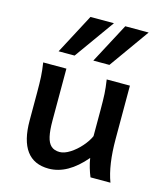

<svg xmlns="http://www.w3.org/2000/svg" viewBox="-117 -869 826 968"><g transform="rotate(15 296.0 -384.5)"><path d="M417 -94.2Q327.1 12.2 228 12.2Q150.9 12.2 112.1 -40.5Q73.2 -93.3 73.2 -197.8V-341.8Q73.2 -393.1 71.5 -425Q69.8 -457 63.5 -498H184.6V-227.1Q184.6 -175.8 191.7 -144.3Q198.7 -112.8 215.3 -97.9Q231.9 -83 259.8 -83Q284.2 -83 313.7 -101.8Q343.3 -120.6 368.2 -149.2Q393.1 -177.7 404.8 -204.6V-341.8Q404.8 -394 403.1 -424.8Q401.4 -455.6 395 -498H516.1V-219.7Q516.1 -84.5 547.9 0H443.8Q435.5 -19.5 428 -44.9Q420.4 -70.3 417 -94.2ZM356.9 -781.2 207.5 -572.3H124L234.4 -781.2ZM538.1 -781.2 389.2 -572.3H305.2L416 -781.2Z"/></g></svg>

Font: Lesson One Medium
Style: Regular
Weight: 500
Designer: But Ko, Victor Gaultney, Annie Olsen, Julie Remington, Don Collingsworth, Eric Hays, Becca Hirsbrunner
Version: Version 1.100